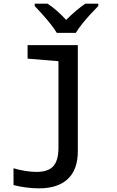

<svg xmlns="http://www.w3.org/2000/svg" viewBox="-20 -786 640 1051"><path d="M193 245Q160 245 121.5 240Q83 235 54 227V135Q83 144 117 149.5Q151 155 180 155Q244 155 272 123.5Q300 92 300 23V-451L131 -465V-539H406V42Q406 142 351.5 193.5Q297 245 193 245ZM291 -606Q278 -628 256.5 -655Q235 -682 211.5 -708Q188 -734 170 -753V-766H240Q292 -732 342 -677Q369 -704 395.5 -726.5Q422 -749 447 -766H518V-753Q499 -734 475 -708Q451 -682 429.5 -655Q408 -628 395 -606Z"/></svg>

Font: Noto Sans Mono Medium
Style: Regular
Weight: 500
Designer: Monotype Design Team
Foundry: Monotype Imaging Inc.
Version: Version 2.014